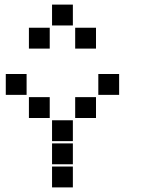

<svg xmlns="http://www.w3.org/2000/svg" viewBox="-20 -815 640 830"><path d="M206 -795Q205 -795 205 -795Q205 -795 205 -794V-706Q205 -705 205 -705Q205 -705 206 -705H294Q295 -705 295 -705Q295 -705 295 -706V-794Q295 -795 295 -795Q295 -795 294 -795ZM106 -695Q105 -695 105 -695Q105 -695 105 -694V-606Q105 -605 105 -605Q105 -605 106 -605H194Q195 -605 195 -605Q195 -605 195 -606V-694Q195 -695 195 -695Q195 -695 194 -695ZM306 -695Q305 -695 305 -695Q305 -695 305 -694V-606Q305 -605 305 -605Q305 -605 306 -605H394Q395 -605 395 -605Q395 -605 395 -606V-694Q395 -695 395 -695Q395 -695 394 -695ZM6 -495Q5 -495 5 -495Q5 -495 5 -494V-406Q5 -405 5 -405Q5 -405 6 -405H94Q95 -405 95 -405Q95 -405 95 -406V-494Q95 -495 95 -495Q95 -495 94 -495ZM406 -495Q405 -495 405 -495Q405 -495 405 -494V-406Q405 -405 405 -405Q405 -405 406 -405H494Q495 -405 495 -405Q495 -405 495 -406V-494Q495 -495 495 -495Q495 -495 494 -495ZM106 -395Q105 -395 105 -395Q105 -395 105 -394V-306Q105 -305 105 -305Q105 -305 106 -305H194Q195 -305 195 -305Q195 -305 195 -306V-394Q195 -395 195 -395Q195 -395 194 -395ZM306 -395Q305 -395 305 -395Q305 -395 305 -394V-306Q305 -305 305 -305Q305 -305 306 -305H394Q395 -305 395 -305Q395 -305 395 -306V-394Q395 -395 395 -395Q395 -395 394 -395ZM206 -295Q205 -295 205 -295Q205 -295 205 -294V-206Q205 -205 205 -205Q205 -205 206 -205H294Q295 -205 295 -205Q295 -205 295 -206V-294Q295 -295 295 -295Q295 -295 294 -295ZM206 -195Q205 -195 205 -195Q205 -195 205 -194V-106Q205 -105 205 -105Q205 -105 206 -105H294Q295 -105 295 -105Q295 -105 295 -106V-194Q295 -195 295 -195Q295 -195 294 -195ZM206 -95Q205 -95 205 -95Q205 -95 205 -94V-6Q205 -5 205 -5Q205 -5 206 -5H294Q295 -5 295 -5Q295 -5 295 -6V-94Q295 -95 295 -95Q295 -95 294 -95Z"/></svg>

Font: Doto Black
Style: Regular
Weight: 900
Version: Version 1.000